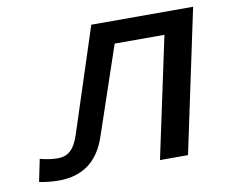

<svg xmlns="http://www.w3.org/2000/svg" viewBox="-62 -576 777 661"><g transform="rotate(-10 326.0 -245.5)"><path d="M260 -115 364 -422H538L448 0H546L652 -500H296L178 -138C161 -85 138 -67 102 -67C87 -67 63 -70 41 -76L25 2C43 6 70 9 93 9C179 9 233 -34 260 -115Z"/></g></svg>

Font: LT Wave
Style: Italic
Weight: 400
Designer: Daniel Lyons
Version: Version 2.5 (Glyphs App)